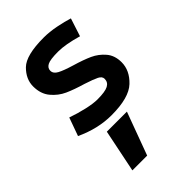

<svg xmlns="http://www.w3.org/2000/svg" viewBox="-227 -573 930 930"><g transform="rotate(-45 238.0 -108.5)"><path d="M38.8 0ZM225 11.2Q345 11.2 393.1 -34.4Q441.2 -80 441.2 -136.2Q441.2 -182.5 415.6 -212.5Q390 -242.5 354.4 -258.8Q318.8 -275 263.8 -291.2Q213.8 -306.2 190.6 -318.8Q167.5 -331.2 167.5 -351.2Q167.5 -370 186.2 -380Q205 -390 260 -390Q310 -390 387.5 -367.5L417.5 -460Q386.2 -470 341.9 -478.8Q297.5 -487.5 258.8 -487.5Q137.5 -487.5 96.2 -446.9Q55 -406.2 55 -356.2Q55 -305 82.5 -271.9Q110 -238.8 147.5 -221.9Q185 -205 240 -188.8Q286.2 -173.8 306.2 -163.8Q326.2 -153.8 326.2 -137.5Q326.2 -113.8 305 -102.5Q283.8 -91.2 231.2 -91.2Q202.5 -91.2 158.8 -101.2Q115 -111.2 72.5 -126.2L38.8 -32.5Q132.5 11.2 225 11.2ZM107.5 271.2H208.8L290 51.2H152.5Z"/></g></svg>

Font: Cambay
Style: Bold
Weight: 700
Designer: Pooja Saxena
Foundry: Pooja Saxena
Version: Version 1.096;PS 001.096;hotconv 1.0.70;makeotf.lib2.5.58329